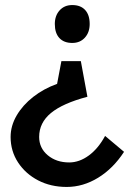

<svg xmlns="http://www.w3.org/2000/svg" viewBox="-20 -565 551 760"><path d="M300 -323 326 -182Q228 -156 181.5 -117.5Q135 -79 135 -23Q135 21 169 49.5Q203 78 254 78Q294 78 331.5 50.5Q369 23 396 -27L471 36Q428 102 368.5 138.5Q309 175 244 175Q181 175 131 149Q81 123 51.5 78Q22 33 22 -23Q22 -67 46 -108Q70 -149 111.5 -181.5Q153 -214 206 -233L223 -323ZM335 -470Q335 -437 316 -416Q297 -395 266 -395Q233 -395 215 -414.5Q197 -434 197 -470Q197 -503 216 -524Q235 -545 266 -545Q299 -545 317 -525.5Q335 -506 335 -470Z"/></svg>

Font: Lexend Deca
Style: Regular
Weight: 400
Designer: Bonnie Shaver-Troup, Thomas Jockin
Foundry: Lexend
Version: Version 1.008; ttfautohint (v1.8.4.7-5d5b)